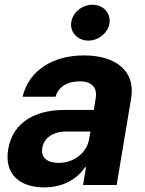

<svg xmlns="http://www.w3.org/2000/svg" viewBox="-20 -789 620 819"><path d="M169 10.3C249.6 10.3 307.9 -24.9 342.7 -75.6H346.9L334.2 0H477.6L539.1 -367.9C560.7 -497.9 459.2 -552.6 338.4 -552.6C207.4 -552.6 104.4 -490.8 76.3 -376.4H217C229 -418.3 266.3 -442.1 320.3 -442.1C371.4 -442.1 395.2 -415.5 388.5 -371.4L380.3 -320H255.3C138.1 -320 35.5 -273.8 14.9 -152.3C-2.8 -44.7 65.3 10.3 169 10.3ZM160.2 -157.3C166.9 -199.9 205.6 -228.3 263.8 -228H365.8L360.1 -195C349.8 -137.4 296.2 -94.1 229.8 -94.1C182.5 -94.1 153.8 -116.1 160.2 -157.3ZM283.7 -692.5C278.4 -650.6 311.8 -615.8 356.9 -615.8C402 -615.8 442.5 -650.6 447.4 -692.5C452.1 -734.7 419.4 -768.8 374.3 -768.8C329.5 -768.8 288.7 -734.7 283.7 -692.5Z"/></svg>

Font: Margiela Sans
Style: Bold Italic
Weight: 700
Italic angle: -9.39999°
Designer: Stefan Endress, Andreas Faust
Version: Version 1.100;FEAKit 1.0